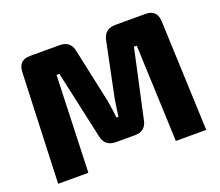

<svg xmlns="http://www.w3.org/2000/svg" viewBox="-115 -855 1170 1021"><g transform="rotate(-20 469.5 -345.0)"><path d="M796 -690H625C585 -690 560 -670 552 -631L489 -326C483 -292 479 -258 474 -225H463C459 -258 455 -292 449 -325L383 -631C376 -670 351 -690 311 -690H143C98 -690 77 -667 75 -623L51 0H222L241 -547H257L342 -161C350 -123 375 -103 416 -103H522C563 -103 588 -123 595 -161L679 -547H695L717 0H889L864 -623C862 -667 841 -690 796 -690Z"/></g></svg>

Font: Exo 2 Extra Bold
Style: Regular
Weight: 800
Designer: Natanael Gama
Version: Version 1.001;PS 001.001;hotconv 1.0.88;makeotf.lib2.5.64775